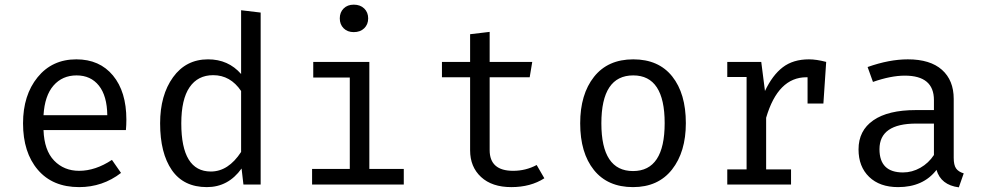

<svg xmlns="http://www.w3.org/2000/svg" viewBox="-20 -793 4240 825"><path d="M167 -234Q170 -147 212.5 -103Q255 -59 320 -59Q390 -59 461 -106L500 -50Q421 11 320 11Q206 11 142.5 -63.5Q79 -138 79 -263Q79 -384 141.5 -461Q204 -538 308 -538Q408 -538 465.5 -468.5Q523 -399 523 -279Q523 -256 521 -234ZM167 -298H441Q440 -381 405 -425Q370 -469 309 -469Q248 -469 210 -425.5Q172 -382 167 -298Z M1016 -749 1100 -739V0H1026L1018 -69Q961 11 869 11Q769 11 718.5 -62Q668 -135 668 -263Q668 -384 723.5 -461Q779 -538 874 -538Q961 -538 1016 -475ZM896 -470Q830 -470 794.5 -418Q759 -366 759 -263Q759 -56 886 -56Q961 -56 1016 -140V-402Q970 -470 896 -470Z M1500 -773Q1528 -773 1545 -756.5Q1562 -740 1562 -714Q1562 -688 1545 -671.5Q1528 -655 1500 -655Q1473 -655 1456.5 -671.5Q1440 -688 1440 -714Q1440 -740 1456.5 -756.5Q1473 -773 1500 -773ZM1567 -527V-67H1715V0H1321V-67H1483V-460H1326V-527Z M2319 -27Q2260 11 2177 11Q2094 11 2047 -32.5Q2000 -76 2000 -147V-461H1879V-527H2000V-646L2084 -656V-527H2267L2256 -461H2084V-148Q2084 -59 2185 -59Q2239 -59 2286 -84Z M2927 -264Q2927 -140 2867.5 -64.5Q2808 11 2700 11Q2591 11 2532 -62.5Q2473 -136 2473 -263Q2473 -388 2532.5 -463Q2592 -538 2701 -538Q2810 -538 2868.5 -464.5Q2927 -391 2927 -264ZM2701 -469Q2564 -469 2564 -263Q2564 -58 2700 -58Q2836 -58 2836 -264Q2836 -469 2701 -469Z M3456 -538Q3488 -538 3530 -527L3518 -348H3450V-461H3445Q3323 -461 3272 -287V-65H3379V0H3105V-65H3188V-462H3105V-527H3251L3267 -402Q3299 -470 3343.5 -504Q3388 -538 3456 -538Z M4078 -115Q4078 -84 4088 -69.5Q4098 -55 4121 -48L4100 12Q4023 2 4004 -63Q3947 11 3839 11Q3760 11 3714.5 -33Q3669 -77 3669 -151Q3669 -232 3732.5 -276Q3796 -320 3915 -320H3993V-363Q3993 -468 3868 -468Q3808 -468 3731 -441L3708 -505Q3801 -538 3881 -538Q3977 -538 4027.5 -493Q4078 -448 4078 -368ZM3860 -52Q3899 -52 3934.5 -72Q3970 -92 3993 -127V-262H3917Q3759 -262 3759 -152Q3759 -52 3860 -52Z"/></svg>

Font: Fira Mono
Style: Regular
Weight: 400
Designer: Carrois Corporate & Edenspiekermann AG
Foundry: Carrois Corporate GbR & Edenspiekermann AG
Version: Version 3.206;PS 003.206;hotconv 1.0.70;makeotf.lib2.5.58329